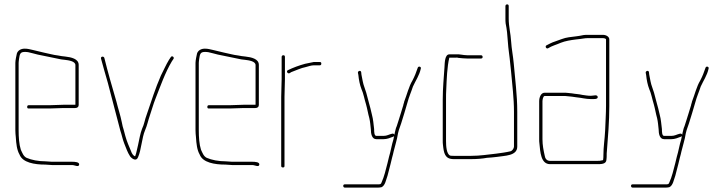

<svg xmlns="http://www.w3.org/2000/svg" viewBox="-20 -736 3303 876"><path d="M187 0C155 0 124 -6 101 -16C87 -23 82 -38 75 -53C67 -78 65 -110 65 -142V-449C65 -454 66 -460 67 -468C70 -487 71 -499 92 -499C98 -499 103 -499 108 -498C120 -495 138 -491 152 -487C187 -479 224 -473 259 -465L276 -463C292 -461 324 -457 324 -439V-258H268C255 -258 220 -256 206 -256H111C106 -256 104 -253 104 -248C104 -243 106 -241 111 -241H206C220 -241 255 -243 268 -243H322C333 -243 339 -248 339 -257V-440C339 -468 304 -475 278 -478L261 -480C255 -481 249 -482 244 -483C224 -485 201 -492 180 -496C165 -499 145 -505 130 -508C114 -511 109 -514 92 -514C75 -514 61 -505 57 -492C55 -483 50 -461 50 -449V-142C50 -131 51 -120 52 -111C54 -79 57 -52 69 -31C83 6 137 15 187 15C198 15 206 17 217 17H309C321 17 338 28 341 16C344 3 321 2 309 2H217C206 2 198 0 187 0Z M441 -468C452 -425 460 -402 472 -358C492 -283 509 -216 529 -140C536 -120 539 -101 547 -81C557 -57 561 -42 574 -22C583 -11 602 2 610 -19C625 -53 627 -107 642 -142C652 -165 655 -184 664 -210C672 -233 680 -262 688 -282C712 -343 733 -404 764 -456L772 -468C776 -476 764 -484 759 -475L751 -463C737 -440 727 -416 714 -391C689 -334 671 -276 650 -215C640 -189 639 -171 628 -148C620 -128 615 -98 610 -75C605 -56 603 -40 597 -24L596 -23C587 -26 581 -37 578 -46C569 -67 559 -90 552 -115L544 -145C541 -154 538 -165 536 -177C529 -212 519 -240 511 -273C492 -338 472 -407 456 -472C453 -481 438 -479 441 -468Z M1009 0C977 0 946 -6 923 -16C909 -23 904 -38 897 -53C889 -78 887 -110 887 -142V-449C887 -454 888 -460 889 -468C892 -487 893 -499 914 -499C920 -499 925 -499 930 -498C942 -495 960 -491 974 -487C1009 -479 1046 -473 1081 -465L1098 -463C1114 -461 1146 -457 1146 -439V-258H1090C1077 -258 1042 -256 1028 -256H933C928 -256 926 -253 926 -248C926 -243 928 -241 933 -241H1028C1042 -241 1077 -243 1090 -243H1144C1155 -243 1161 -248 1161 -257V-440C1161 -468 1126 -475 1100 -478L1083 -480C1077 -481 1071 -482 1066 -483C1046 -485 1023 -492 1002 -496C987 -499 967 -505 952 -508C936 -511 931 -514 914 -514C897 -514 883 -505 879 -492C877 -483 872 -461 872 -449V-142C872 -131 873 -120 874 -111C876 -79 879 -52 891 -31C905 6 959 15 1009 15C1020 15 1028 17 1039 17H1131C1143 17 1160 28 1163 16C1166 3 1143 2 1131 2H1039C1028 2 1020 0 1009 0Z M1301 -402 1309 -407C1329 -414 1353 -426 1375 -430C1386 -433 1400 -438 1412 -438H1439C1444 -438 1446 -441 1446 -446C1446 -451 1444 -453 1439 -453H1411C1398 -451 1385 -447 1372 -445C1346 -438 1316 -427 1294 -416C1284 -412 1292 -398 1301 -402ZM1263 -294V21C1263 26 1266 28 1271 28C1276 28 1278 26 1278 21V-294C1278 -320 1280 -352 1280 -374V-476C1280 -481 1278 -484 1273 -484C1268 -484 1265 -481 1265 -476V-374C1265 -353 1263 -319 1263 -294Z M1697 -101H1730C1746 -101 1760 -107 1773 -112C1784 -115 1780 -129 1769 -126C1755 -123 1746 -116 1730 -116H1697C1687 -116 1687 -136 1687 -147C1686 -160 1684 -168 1683 -181C1681 -201 1674 -222 1670 -242L1664 -264C1660 -278 1655 -298 1651 -313L1643 -337C1636 -355 1633 -376 1629 -396L1628 -406C1627 -417 1612 -413 1613 -404L1615 -394C1617 -372 1622 -348 1629 -330C1638 -311 1643 -282 1650 -260C1656 -239 1659 -218 1665 -197C1669 -180 1670 -164 1672 -146C1672 -125 1677 -101 1697 -101ZM1820 -256C1815 -242 1814 -234 1809 -220C1802 -200 1797 -179 1790 -160C1784 -149 1778 -113 1775 -100C1767 -75 1763 -47 1755 -21L1748 8C1740 39 1733 70 1721 96C1718 105 1715 105 1704 105H1554C1549 105 1546 107 1546 112C1546 117 1549 120 1554 120H1704C1710 120 1716 119 1721 118C1738 110 1741 84 1748 66C1752 50 1758 29 1762 12L1769 -17C1772 -27 1774 -36 1776 -45C1783 -75 1791 -96 1796 -128C1801 -150 1805 -155 1810 -172C1820 -204 1830 -236 1839 -268C1846 -295 1856 -316 1864 -341C1876 -368 1893 -391 1900 -423C1903 -432 1889 -436 1886 -427C1879 -406 1872 -388 1862 -369C1845 -341 1837 -305 1824 -272C1824 -268 1820 -260 1820 -256Z M2182 -476C2182 -481 2179 -484 2174 -484H2111C2093 -484 2075 -490 2060 -488H2030C2010 -488 2009 -452 2008 -430C2005 -381 2000 -336 2000 -282V-93C2000 -87 2000 -81 2001 -75C2005 -38 2009 -10 2050 -10H2130C2155 -10 2181 -12 2202 -16C2214 -17 2234 -18 2246 -20C2282 -26 2340 -24 2340 -67V-226C2340 -304 2330 -374 2324 -446C2321 -481 2314 -513 2312 -547C2310 -583 2301 -614 2301 -651V-708C2301 -713 2299 -716 2294 -716C2289 -716 2286 -713 2286 -708V-651C2286 -643 2286 -636 2287 -629C2293 -601 2295 -575 2297 -546C2299 -512 2305 -480 2308 -445L2312 -407C2317 -349 2325 -289 2325 -226V-67C2325 -59 2317 -48 2310 -46C2289 -41 2267 -38 2244 -35C2206 -31 2171 -25 2130 -25H2050C2045 -25 2039 -25 2034 -26C2017 -33 2015 -70 2015 -93V-282C2015 -299 2015 -314 2016 -327C2018 -376 2020 -431 2030 -473H2060C2064 -474 2068 -473 2071 -472C2081 -471 2098 -469 2111 -469H2174C2179 -469 2182 -471 2182 -476Z M2440 -274V-101C2440 -94 2440 -88 2441 -82C2445 -43 2447 13 2490 13H2700C2722 13 2747 14 2747 -9C2748 -16 2748 -22 2748 -27C2748 -33 2748 -40 2749 -47C2754 -110 2760 -182 2760 -252V-556C2760 -569 2745 -577 2731 -577H2661C2655 -577 2649 -577 2642 -576C2621 -571 2596 -569 2575 -566C2552 -563 2532 -553 2513 -547C2497 -542 2487 -536 2473 -529C2465 -524 2473 -511 2481 -516C2498 -527 2519 -532 2539 -541C2559 -549 2584 -553 2608 -556C2618 -557 2616 -557 2626 -558C2637 -559 2648 -562 2661 -562H2731C2736 -562 2745 -560 2745 -556V-253C2745 -218 2742 -175 2741 -142C2739 -99 2733 -68 2733 -27C2733 -22 2733 -16 2732 -9C2732 -6 2731 -5 2730 -5C2718 -2 2714 -2 2700 -2H2490C2474 -2 2467 -13 2465 -27C2460 -50 2455 -73 2455 -101V-274C2455 -281 2458 -298 2465 -298H2551C2557 -298 2563 -298 2569 -297L2589 -295C2595 -294 2602 -293 2610 -292C2633 -290 2652 -284 2676 -284C2688 -284 2709 -282 2707 -294C2705 -306 2688 -299 2676 -299C2661 -299 2652 -301 2637 -303C2621 -307 2605 -307 2590 -310L2571 -312C2564 -313 2558 -313 2551 -313H2465C2448 -313 2440 -292 2440 -274Z M3010 -101H3043C3059 -101 3073 -107 3086 -112C3097 -115 3093 -129 3082 -126C3068 -123 3059 -116 3043 -116H3010C3000 -116 3000 -136 3000 -147C2999 -160 2997 -168 2996 -181C2994 -201 2987 -222 2983 -242L2977 -264C2973 -278 2968 -298 2964 -313L2956 -337C2949 -355 2946 -376 2942 -396L2941 -406C2940 -417 2925 -413 2926 -404L2928 -394C2930 -372 2935 -348 2942 -330C2951 -311 2956 -282 2963 -260C2969 -239 2972 -218 2978 -197C2982 -180 2983 -164 2985 -146C2985 -125 2990 -101 3010 -101ZM3133 -256C3128 -242 3127 -234 3122 -220C3115 -200 3110 -179 3103 -160C3097 -149 3091 -113 3088 -100C3080 -75 3076 -47 3068 -21L3061 8C3053 39 3046 70 3034 96C3031 105 3028 105 3017 105H2867C2862 105 2859 107 2859 112C2859 117 2862 120 2867 120H3017C3023 120 3029 119 3034 118C3051 110 3054 84 3061 66C3065 50 3071 29 3075 12L3082 -17C3085 -27 3087 -36 3089 -45C3096 -75 3104 -96 3109 -128C3114 -150 3118 -155 3123 -172C3133 -204 3143 -236 3152 -268C3159 -295 3169 -316 3177 -341C3189 -368 3206 -391 3213 -423C3216 -432 3202 -436 3199 -427C3192 -406 3185 -388 3175 -369C3158 -341 3150 -305 3137 -272C3137 -268 3133 -260 3133 -256Z"/></svg>

Font: Electronic
Style: UltTh
Weight: 100
Version: Version 1.011